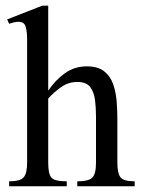

<svg xmlns="http://www.w3.org/2000/svg" viewBox="-20 -647 492 667"><path d="M447.8 0H248.5V-17.1Q288.1 -17.1 300.8 -30Q313.5 -43 313.5 -82.5V-241.2Q313.5 -272 310.1 -299.6Q306.6 -327.1 293.2 -344.7Q279.8 -362.3 248.5 -362.3Q217.8 -362.3 192.1 -344.2Q166.5 -326.2 147.5 -304.7V-82.5Q147.5 -42.5 158.7 -29.8Q169.9 -17.1 211.9 -17.1V0H11.7V-17.1Q50.8 -17.1 62.5 -31.2Q74.2 -45.4 74.2 -82.5V-509.8Q74.2 -537.6 69.1 -554.4Q64 -571.3 44.4 -571.3Q36.1 -571.3 28.1 -569.3Q20 -567.4 11.7 -564.5L4.9 -579.6L127 -627.4H147.5V-332Q170.9 -367.2 204.3 -391.8Q237.8 -416.5 281.7 -416.5Q320.3 -416.5 342 -399.2Q363.8 -381.8 373.3 -354Q382.8 -326.2 385.3 -294.4Q387.7 -262.7 387.7 -233.9V-82.5Q387.7 -45.4 398.4 -31.2Q409.2 -17.1 447.8 -17.1Z"/></svg>

Font: Scheherazade New
Style: Regular
Weight: 400
Designer: SIL International
Foundry: SIL International
Version: Version 4.000